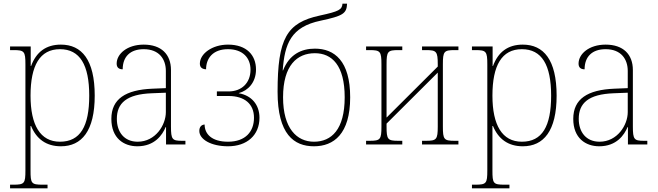

<svg xmlns="http://www.w3.org/2000/svg" viewBox="-20 -790 3596 1050"><path d="M35 240H240V220H213C151 220 147 213 147 142V-101H150C179 -30 233 10 313 10C427 10 498 -74 498 -267C498 -463 427 -546 313 -546C231 -546 178 -505 150 -429H148V-536H35V-516H54C113 -516 119 -509 119 -438V142C119 213 114 220 53 220H35ZM308 -15C200 -15 147 -106 147 -267C147 -432 198 -521 308 -521C417 -521 468 -435 468 -267C468 -99 419 -15 308 -15Z M731 10C826 10 868 -52 886 -95H888V0H994V-20H976C922 -20 915 -27 915 -98V-407C915 -493 862 -546 766 -546C675 -546 618 -495 618 -442C618 -420 631 -411 651 -411C651 -480 692 -521 766 -521C851 -521 887 -466 887 -402V-308L814 -305C667 -299 589 -249 589 -140C589 -34 657 10 731 10ZM733 -15C659 -15 619 -68 619 -140C619 -225 671 -275 811 -280L887 -283V-177C887 -106 830 -15 733 -15Z M1227 10C1331 10 1399 -51 1399 -146C1399 -217 1356 -268 1286 -280V-281C1336 -294 1380 -339 1380 -410C1380 -488 1329 -546 1227 -546C1140 -546 1073 -496 1073 -442C1073 -421 1086 -412 1107 -411C1107 -471 1144 -521 1227 -521C1308 -521 1350 -473 1350 -409C1350 -336 1301 -290 1230 -290H1166V-265H1230C1317 -265 1369 -222 1369 -146C1369 -71 1323 -15 1227 -15C1138 -15 1099 -57 1099 -109C1081 -108 1070 -95 1070 -74C1070 -28 1134 10 1227 10Z M1697 10C1805 10 1895 -57 1895 -258C1895 -457 1809 -524 1702 -524C1628 -524 1562 -492 1528 -405H1526C1537 -550 1570 -643 1734 -677C1856 -703 1876 -716 1878 -770H1853C1850 -737 1835 -728 1729 -705C1548 -666 1498 -580 1498 -288C1498 -55 1588 10 1697 10ZM1697 -15C1603 -15 1528 -88 1528 -258C1528 -433 1605 -499 1702 -499C1795 -499 1865 -433 1865 -258C1865 -82 1793 -15 1697 -15Z M1982 0H2180V-20H2159C2100 -20 2094 -27 2094 -98V-114L2374 -393V-98C2374 -27 2367 -20 2309 -20H2288V0H2487V-20H2467C2408 -20 2402 -27 2402 -98V-438C2402 -509 2408 -516 2467 -516H2487V-536H2288V-516H2309C2367 -516 2374 -509 2374 -438V-426L2094 -147V-438C2094 -509 2100 -516 2159 -516H2180V-536H1982V-516H2001C2060 -516 2066 -509 2066 -438V-98C2066 -27 2060 -20 2001 -20H1982Z M2561 240H2766V220H2739C2677 220 2673 213 2673 142V-101H2676C2705 -30 2759 10 2839 10C2953 10 3024 -74 3024 -267C3024 -463 2953 -546 2839 -546C2757 -546 2704 -505 2676 -429H2674V-536H2561V-516H2580C2639 -516 2645 -509 2645 -438V142C2645 213 2640 220 2579 220H2561ZM2834 -15C2726 -15 2673 -106 2673 -267C2673 -432 2724 -521 2834 -521C2943 -521 2994 -435 2994 -267C2994 -99 2945 -15 2834 -15Z M3257 10C3352 10 3394 -52 3412 -95H3414V0H3520V-20H3502C3448 -20 3441 -27 3441 -98V-407C3441 -493 3388 -546 3292 -546C3201 -546 3144 -495 3144 -442C3144 -420 3157 -411 3177 -411C3177 -480 3218 -521 3292 -521C3377 -521 3413 -466 3413 -402V-308L3340 -305C3193 -299 3115 -249 3115 -140C3115 -34 3183 10 3257 10ZM3259 -15C3185 -15 3145 -68 3145 -140C3145 -225 3197 -275 3337 -280L3413 -283V-177C3413 -106 3356 -15 3259 -15Z"/></svg>

Font: Noto Serif SemiCondensed Thin
Style: Regular
Weight: 100
Width: 4
Designer: Monotype Design Team
Foundry: Monotype Imaging Inc.
Version: Version 2.015